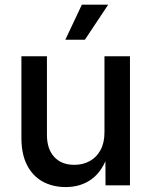

<svg xmlns="http://www.w3.org/2000/svg" viewBox="-20 -777 635 805"><path d="M255.9 7.3Q200.7 7.3 158.7 -15.9Q116.7 -39.1 93.3 -85Q69.8 -130.9 69.8 -198.2V-541H176.8V-211.4Q176.8 -152.3 207.3 -119.1Q237.8 -85.9 291.5 -85.9Q327.6 -85.9 356.2 -101.6Q384.8 -117.2 401.4 -147.7Q418 -178.2 418 -221.7V-541H524.9V0H422.4L421.9 -132.8H434.6Q410.2 -59.6 364.5 -26.1Q318.8 7.3 255.9 7.3ZM253.9 -610.4 323.2 -757.3H433.6L335.9 -610.4Z"/></svg>

Font: Inter 17pt Medium
Style: Regular
Weight: 500
Version: Version 4.001;git-66647c0bb